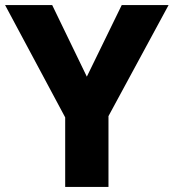

<svg xmlns="http://www.w3.org/2000/svg" viewBox="-20 -734 682 754"><path d="M321 -433 458 -714H642L406 -278V0H236V-273L0 -714H185Z"/></svg>

Font: Noto Sans Myanmar ExtraBold
Style: Regular
Weight: 800
Designer: Monotype Design Team
Foundry: Monotype Imaging Inc.
Version: Version 2.107; ttfautohint (v1.8.4.7-5d5b)